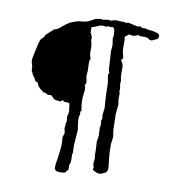

<svg xmlns="http://www.w3.org/2000/svg" viewBox="-75 -772 695 771"><g transform="rotate(10 273.0 -386.0)"><path d="M396.5 -95.7Q381.8 -84 365.2 -90.3Q348.6 -96.7 348.6 -101.6L350.6 -108.4L346.7 -121.1L348.6 -148.4L346.7 -161.1V-180.7L344.7 -213.9L348.6 -237.3L346.7 -273.4L348.6 -274.4V-292Q348.6 -294.9 346.7 -296.9L350.6 -308.6L348.6 -321.3L352.5 -352.5L350.6 -374Q347.7 -413.1 347.7 -452.1L342.8 -481.4Q342.8 -489.3 346.7 -495.1Q341.8 -501 341.8 -516.6L337.9 -580.1L339.8 -607.4L335.9 -631.8L337.9 -642.6Q337.9 -676.8 328.1 -676.8L317.4 -675.8L309.6 -677.7L302.7 -673.8L287.1 -675.8Q277.3 -675.8 266.1 -669.9Q254.9 -664.1 244.1 -662.1V-638.7L248 -636.7V-632.8Q248 -630.9 249.5 -628.4Q251 -626 252 -623.5Q252.9 -621.1 252.4 -618.2Q252 -615.2 252 -611.3Q252 -607.4 253.4 -604Q254.9 -600.6 256.3 -591.8Q257.8 -583 256.8 -566.9Q255.9 -550.8 262.7 -538.1Q257.8 -527.3 258.8 -512.7Q259.8 -498 259.8 -487.3L257.8 -465.8L262.7 -441.4Q262.7 -435.5 257.8 -427.7Q261.7 -419.9 261.7 -411.1L257.8 -376Q257.8 -346.7 262.7 -324.2Q258.8 -322.3 258.8 -319.3L259.8 -309.6L255.9 -296.9Q255.9 -293.9 257.8 -293.9L255.9 -290L258.8 -263.7L261.7 -246.1L257.8 -192.4Q256.8 -183.6 257.3 -177.2Q257.8 -170.9 257.8 -163.1V-148.4Q255.9 -148.4 255.9 -146.5L256.8 -124Q256.8 -111.3 252 -101.6V-80.1Q246.1 -79.1 242.2 -69.3Q231.4 -66.4 220.2 -66.4Q209 -66.4 203.1 -69.8Q197.3 -73.2 197.3 -83.5Q197.3 -93.8 199.2 -103.5Q201.2 -113.3 202.6 -126Q204.1 -138.7 206.1 -153.8Q208 -168.9 208 -185.5L206.1 -207L211.9 -224.6L208 -242.2Q208 -249 210 -258.8Q208 -258.8 208 -260.3Q208 -261.7 208.5 -261.7Q209 -261.7 209 -262.7L211.9 -273.4V-274.4L210 -290L213.9 -310.5Q213.9 -320.3 212.4 -328.6Q210.9 -336.9 210 -344.7Q205.1 -348.6 195.3 -347.7Q185.5 -346.7 183.6 -352.5H182.6Q178.7 -353.5 177.2 -350.1Q175.8 -346.7 171.9 -346.7L156.2 -348.6Q148.4 -348.6 143.1 -354.5Q137.7 -360.4 130.9 -365.2L122.1 -364.3Q114.3 -364.3 111.3 -368.2Q108.4 -372.1 100.6 -370.1Q96.7 -374 91.8 -377Q72.3 -390.6 71.3 -403.3Q69.3 -407.2 64.9 -407.2Q60.5 -407.2 58.6 -411.1V-412.1L53.7 -420.9L54.7 -421.9Q47.9 -426.8 45.4 -433.6Q43 -440.4 39.1 -445.3Q37.1 -450.2 37.6 -455.6Q38.1 -460.9 36.6 -466.8Q35.2 -472.7 33.2 -478.5Q31.2 -484.4 31.2 -490.2Q31.2 -497.1 39.1 -533.2Q46.9 -569.3 50.3 -575.7Q53.7 -582 60.1 -586.9Q66.4 -591.8 66.4 -598.6Q72.3 -604.5 98.6 -627.9Q103.5 -627.9 110.8 -631.8Q118.2 -635.7 125 -642.6Q139.6 -655.3 154.3 -664.1Q182.6 -676.8 198.7 -677.7Q214.8 -678.7 223.1 -681.6Q231.4 -684.6 236.8 -688Q242.2 -691.4 251.5 -695.8Q260.7 -700.2 279.3 -701.2L281.2 -699.2L306.6 -703.1Q309.6 -703.1 315.4 -701.2Q321.3 -702.1 325.2 -704.1Q329.1 -706.1 337.9 -706.1L373 -705.1Q375 -701.2 377.9 -703.1Q380.9 -705.1 388.7 -705.1L422.9 -697.3Q430.7 -697.3 438.5 -699.2Q442.4 -694.3 448.7 -694.3Q455.1 -694.3 457 -695.3Q461.9 -692.4 472.7 -691.4Q517.6 -687.5 517.6 -674.8Q517.6 -662.1 508.8 -659.2Q500 -656.2 492.2 -651.4H491.2Q483.4 -651.4 478.5 -655.3Q473.6 -659.2 468.3 -660.2Q462.9 -661.1 459 -660.6Q455.1 -660.2 446.8 -660.2Q438.5 -660.2 434.6 -664.1Q422.9 -657.2 413.6 -657.2Q404.3 -657.2 400.4 -660.2Q394.5 -658.2 391.1 -654.3Q387.7 -650.4 381.8 -647.5Q383.8 -638.7 383.8 -630.9V-605.5Q383.8 -586.9 390.6 -564.5V-561.5Q390.6 -557.6 387.7 -556.6Q384.8 -555.7 383.8 -552.7Q394.5 -539.1 394.5 -522.5V-490.2L398.4 -466.8L396.5 -460.9L400.4 -435.5Q400.4 -433.6 398.4 -433.6Q398.4 -431.6 400.4 -431.6Q400.4 -429.7 398.4 -429.7Q402.3 -418 402.3 -417L400.4 -407.2Q402.3 -405.3 402.3 -403.3Q402.3 -401.4 400.4 -399.4L404.3 -377L400.4 -334L402.3 -269.5L406.2 -242.2L402.3 -212.9Q402.3 -173.8 405.8 -148.4Q409.2 -123 409.2 -116.7Q409.2 -110.4 407.2 -103.5Q405.3 -103.5 403.8 -100.1Q402.3 -96.7 400.4 -95.7Z"/></g></svg>

Font: Mountains of Christmas
Style: Regular
Weight: 400
Designer: Crystal Kluge
Foundry: Font Diner, Inc DBA Tart Workshop
Version: Version 1.002